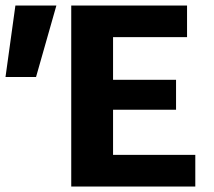

<svg xmlns="http://www.w3.org/2000/svg" viewBox="-37 -678 778 698"><path d="M673 0H222V-658H643V-543H374V-115H673ZM270 -279V-388H603V-279ZM94 -398H-17L19 -658H168Z"/></svg>

Font: Ysabeau Infant ExtraBold
Style: Regular
Weight: 800
Designer: Christian Thalmann (Catharsis Fonts)
Version: Version 2.001;gftools[0.9.30]; featfreeze: ss01,ss02,lnum